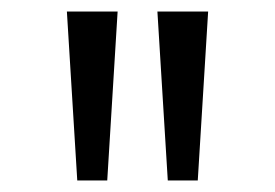

<svg xmlns="http://www.w3.org/2000/svg" viewBox="-20 -884 477 333"><path d="M114 -571 96 -864H184L166 -571ZM271 -571 253 -864H341L323 -571Z"/></svg>

Font: Zaghawa Beria
Style: Regular
Weight: 400
Designer: Anonymous
Foundry: Designed by a volunteer who chooses to remain anonymous, in cooperation with SIL International and the Mission Protestan
Version: Version 1.001